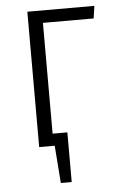

<svg xmlns="http://www.w3.org/2000/svg" viewBox="-50 -559 448 739"><g transform="rotate(-5 174.0 -189.0)"><path d="M336 -475H140V-47H197V145H155L144 0H84V-523H343Z"/></g></svg>

Font: Fira Sans Extra Condensed Light
Style: Regular
Weight: 300
Width: 1
Designer: Carrois Corporate & Edenspiekermann AG
Foundry: Carrois Corporate GbR & Edenspiekermann AG
Version: Version 4.203